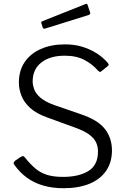

<svg xmlns="http://www.w3.org/2000/svg" viewBox="-20 -987 671 1017"><path d="M499 -613Q471 -646 428 -669Q385 -692 323 -692Q245 -692 199 -656Q153 -620 153 -555Q153 -538 160.5 -515.5Q168 -493 192.5 -471Q217 -449 266 -431L408 -382Q498 -352 535.5 -304Q573 -256 573 -190Q573 -127 542 -82Q511 -37 453.5 -13.5Q396 10 316 10Q258 10 209.5 -4Q161 -18 123 -45.5Q85 -73 56 -114Q51 -120 52.5 -125.5Q54 -131 62 -137L88 -155Q97 -160 101.5 -160Q106 -160 111 -154Q138 -120 165 -96.5Q192 -73 227 -61.5Q262 -50 314 -50Q397 -50 448 -81Q499 -112 499 -184Q499 -211 489 -232.5Q479 -254 453.5 -273.5Q428 -293 378 -311L227 -366Q172 -386 140 -415Q108 -444 94 -479Q80 -514 80 -549Q80 -613 110.5 -658Q141 -703 196 -727.5Q251 -752 324 -752Q373 -752 413.5 -740Q454 -728 489 -706.5Q524 -685 551 -654Q554 -650 555.5 -646Q557 -642 551 -637L515 -608Q510 -605 507.5 -606.5Q505 -608 499 -613ZM444 -961 457 -922Q461 -911 448 -907L220 -836Q215 -834 211.5 -835.5Q208 -837 206 -842L200 -861Q196 -871 203 -874L434 -966Q441 -969 444 -961Z"/></svg>

Font: Libre Franklin Light
Style: Regular
Weight: 300
Designer: Pablo Impallari, Rodrigo Fuenzalida, Nhung Nguyen
Foundry: Impallari Type
Version: Version 3.000